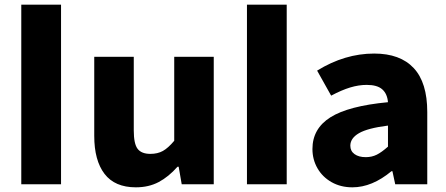

<svg xmlns="http://www.w3.org/2000/svg" viewBox="-20 -788 1906 821"><path d="M71 -768H241V0H71Z M383 -207V-545H552V-230Q552 -173 568.5 -151.5Q585 -130 623 -130Q654 -130 676.5 -142.5Q699 -155 725 -186V-545H894V0H757L744 -75H739Q701 -32 658.5 -9.5Q616 13 561 13Q471 13 427 -44.5Q383 -102 383 -207Z M1036 -768H1206V0H1036Z M1316 -151Q1316 -238 1393 -286.5Q1470 -335 1639 -351Q1636 -387 1614.5 -406Q1593 -425 1548 -425Q1514 -425 1477.5 -414Q1441 -403 1396 -379L1336 -486Q1454 -559 1580 -559Q1691 -559 1749 -497Q1807 -435 1807 -309V0H1670L1658 -56H1654Q1571 13 1487 13Q1437 13 1398 -9Q1359 -31 1337.5 -68.5Q1316 -106 1316 -151ZM1639 -161V-251Q1552 -240 1515 -218.5Q1478 -197 1478 -165Q1478 -142 1496 -129Q1514 -116 1544 -116Q1570 -116 1591 -126.5Q1612 -137 1639 -161Z"/></svg>

Font: Nebula Sans Bold
Style: Regular
Weight: 700
Designer: Paul D. Hunt for Adobe (as Source Sans)
Foundry: Nebula Entertainment & Broadcasting LLC
Version: Version 1.010